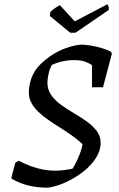

<svg xmlns="http://www.w3.org/2000/svg" viewBox="-20 -859 554 891"><path d="M203 12Q155 12 112.5 2Q70 -8 32 -31L51 -104L67 -113Q94 -99 121.5 -88.5Q149 -78 178 -72.5Q207 -67 237 -67Q257 -67 276.5 -69.5Q296 -72 316 -76Q321 -82 331 -101.5Q341 -121 350.5 -145Q360 -169 363 -190Q341 -211 314 -230Q287 -249 259 -266.5Q231 -284 205 -302Q179 -320 158.5 -339.5Q138 -359 126 -381Q114 -403 114 -428Q114 -446 117 -463.5Q120 -481 126.5 -498Q133 -515 142.5 -530Q152 -545 165 -558Q192 -585 222.5 -604.5Q253 -624 286.5 -636Q320 -648 355 -652Q375 -652 402 -647.5Q429 -643 455 -635Q481 -627 496 -618L499 -609L458 -454H407V-557Q390 -568 371.5 -574Q353 -580 324 -580Q294 -580 266.5 -573.5Q239 -567 220 -557Q210 -538 205 -514.5Q200 -491 200 -476Q200 -443 218 -417.5Q236 -392 264 -372Q292 -352 323.5 -333.5Q355 -315 383 -295Q411 -275 429 -251Q447 -227 447 -195Q447 -160 425 -125.5Q403 -91 366.5 -62.5Q330 -34 287 -14Q244 6 203 12ZM306 -707 211 -785 214 -804Q223 -813 237 -822.5Q251 -832 258 -835L327 -760L478 -839Q481 -839 483.5 -828.5Q486 -818 485 -813L330 -707Z"/></svg>

Font: Labrada
Style: Italic
Weight: 400
Italic angle: -7°
Designer: Mercedes Jáuregui
Foundry: Omnibus-Type Team
Version: Version 1.000